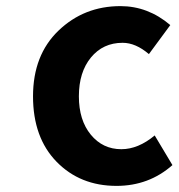

<svg xmlns="http://www.w3.org/2000/svg" viewBox="-20 -594 584 628"><path d="M361 14Q242 14 165 -65Q88 -144 88 -279Q88 -414 171.5 -494Q255 -574 374 -574Q464 -574 537 -512L467 -417Q424 -454 381 -454Q317 -454 277.5 -406Q238 -358 238 -279Q238 -201 277 -153.5Q316 -106 377 -106Q432 -106 486 -151L544 -54Q467 14 361 14Z"/></svg>

Font: NotoSansHansBold
Style: Bold
Weight: 700
Designer: Ryoko NISHIZUKA  (kana & ideographs); Paul D. Hunt (Latin, Greek & Cyrillic); Wenlong ZHANG  (bopomofo); Sandoll Communi
Foundry: Adobe Systems Incorporated
Version: Version 1.00;December 8, 2021;FontCreator 13.0.0.2675 64-bit